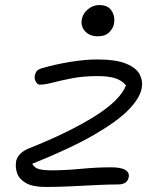

<svg xmlns="http://www.w3.org/2000/svg" viewBox="-20 -732 643 762"><path d="M162 10Q110 10 83 -5.5Q56 -21 48 -44.5Q40 -68 44 -92Q47 -107 59.5 -120.5Q72 -134 97 -144Q255 -207 356 -270.5Q457 -334 480 -393Q464 -413 437 -421.5Q410 -430 368 -430Q311 -430 267 -421.5Q223 -413 190.5 -404.5Q158 -396 138 -396Q129 -396 122.5 -407Q116 -418 118 -432Q121 -445 127.5 -451.5Q134 -458 149 -462Q197 -476 256.5 -486Q316 -496 365 -496Q441 -496 481.5 -479Q522 -462 535 -435.5Q548 -409 542 -380Q534 -341 489.5 -295.5Q445 -250 352.5 -196.5Q260 -143 108 -82Q117 -65 136 -60.5Q155 -56 185 -56Q238 -56 301.5 -62Q365 -68 421 -68Q461 -68 477.5 -57.5Q494 -47 491 -30Q486 0 449 0Q411 0 361.5 2.5Q312 5 260 7.5Q208 10 162 10ZM368 -588Q336 -588 317.5 -608Q299 -628 305 -657Q310 -680 330 -696Q350 -712 374 -712Q409 -712 423.5 -688.5Q438 -665 432 -636Q429 -620 413.5 -604Q398 -588 368 -588Z"/></svg>

Font: Shantell Sans Normal
Style: Italic
Weight: 300
Italic angle: -11.31°
Designer: Stephen Nixon, Anya Danilova, Shantell Martin
Foundry: Arrow Type
Version: Version 1.008;[a672d596b]